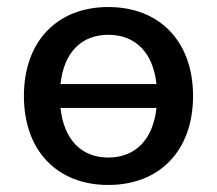

<svg xmlns="http://www.w3.org/2000/svg" viewBox="-20 -517 617 546"><path d="M288 9C434 9 529 -89 529 -244C529 -399 434 -497 288 -497C142 -497 48 -399 48 -244C48 -89 142 9 288 9ZM288 -418C363 -418 415 -370 425 -278H152C162 -370 213 -418 288 -418ZM288 -69C213 -69 162 -118 152 -210H425C415 -118 363 -69 288 -69Z"/></svg>

Font: Nunito SemiBold
Style: Regular
Weight: 600
Designer: Vernon Adams
Foundry: Vernon Adams
Version: Version 3.602